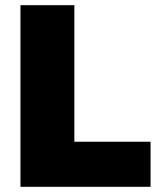

<svg xmlns="http://www.w3.org/2000/svg" viewBox="-20 -721 614 741"><path d="M267 -174H561V0H59V-701H267Z"/></svg>

Font: Montserrat Extra Bold
Style: Regular
Weight: 800
Designer: Julieta Ulanovsky
Foundry: Julieta Ulanovsky
Version: Version 3.001;PS 003.001;hotconv 1.0.70;makeotf.lib2.5.58329